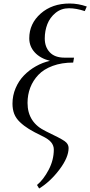

<svg xmlns="http://www.w3.org/2000/svg" viewBox="-20 -766 512 1089"><path d="M50.8 -178.2Q50.8 -224.1 68.4 -265.6Q85.9 -307.1 115.7 -337.9Q145.5 -368.7 183.6 -390.1Q221.7 -411.6 263.2 -420.9Q208 -435.1 177 -469Q146 -502.9 146 -548.8Q146 -631.8 210.7 -689Q275.4 -746.1 375 -746.1Q423.8 -746.1 472.2 -729L460.9 -703.1Q412.1 -719.2 371.1 -719.2Q327.6 -719.2 295.4 -693.1Q263.2 -667 248.5 -628.9Q233.9 -590.8 233.9 -547.9Q233.9 -499.5 262.5 -469.2Q291 -439 346.2 -439H399.9L395 -411.1Q329.6 -411.1 278.8 -392.3Q228 -373.5 197.5 -341.3Q167 -309.1 151.6 -268.8Q136.2 -228.5 136.2 -182.1Q136.2 -70.3 241.2 -21Q323.2 18.1 346.2 34.2Q369.1 50.3 369.1 73.2Q369.1 127 317.1 195.8Q265.1 264.6 202.1 303.2L189.9 283.2Q227.1 252.4 256.1 197Q285.2 141.6 285.2 82Q285.2 60.1 270.5 41.5Q255.9 22.9 217.8 4.9Q172.9 -16.6 144 -34.4Q115.2 -52.2 92.8 -73.7Q70.3 -95.2 60.5 -120.6Q50.8 -146 50.8 -178.2Z"/></svg>

Font: Dihjauti S
Style: Bold Italic
Weight: 700
Italic angle: -9°
Designer: T. Christopher White
Version: Version 3.0.0